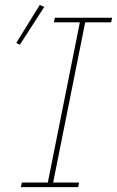

<svg xmlns="http://www.w3.org/2000/svg" viewBox="-20 -771 482 791"><path d="M162 -742 62 -587 47 -594 144 -751ZM302 0H66L70 -19H177L309 -679H202L206 -698H442L438 -679H331L199 -19H306Z"/></svg>

Font: IBM Plex Sans Thin
Style: Italic
Weight: 100
Italic angle: -11.31°
Designer: Mike Abbink, Paul van der Laan, Pieter van Rosmalen
Foundry: Bold Monday
Version: Version 3.0